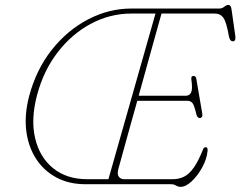

<svg xmlns="http://www.w3.org/2000/svg" viewBox="-20 -734 958 765"><path d="M662 0H320.5Q254.5 0 204 -27.2Q153.5 -54.5 122.8 -102.8Q92 -151 84.5 -214.5Q77 -278 96 -350.5Q124 -456.5 186 -535Q248 -613.5 331 -656.8Q414 -700 503.5 -700H853.5Q865 -700 873.8 -707.2Q882.5 -714.5 890 -714.5Q900 -714.5 902.5 -696.5L917.5 -591.5Q920.5 -569.5 908 -569.5Q895.5 -569.5 892 -590Q882 -646.5 870 -663.2Q858 -680 835.5 -680H623.5Q614 -646 599.2 -593Q584.5 -540 567.2 -477.8Q550 -415.5 532.5 -352.5H720.5Q735 -352.5 741.5 -365.8Q748 -379 742.5 -417Q740.5 -431.5 750.5 -431.5Q756 -431.5 758.8 -428.2Q761.5 -425 762 -421L786 -281Q787.5 -272.5 784.2 -268Q781 -263.5 776.5 -263.5Q766.5 -263.5 762.5 -278Q754.5 -312.5 747.5 -322.5Q740.5 -332.5 725 -332.5H527Q508.5 -267 492.5 -209Q476.5 -151 465.5 -111.2Q454.5 -71.5 451.5 -60.5Q446 -40.5 453.2 -30.2Q460.5 -20 474.5 -20H667.5Q693 -20 713.2 -30Q733.5 -40 752 -66Q770.5 -92 789.5 -140Q792.5 -147.5 800 -147.5Q808.5 -147.5 807 -132.5Q804 -100.5 786 -67.5Q768 -34.5 744.2 -12Q720.5 10.5 699.5 10.5Q690 10.5 681.2 5.2Q672.5 0 662 0ZM128 -356.5Q102 -259.5 120 -183.2Q138 -107 192 -63.5Q246 -20 327.5 -20H412L599.5 -680H503.5Q418.5 -680 342.5 -639.5Q266.5 -599 210.2 -526.2Q154 -453.5 128 -356.5Z"/></svg>

Font: Fraunces144ptSuperSoftThinItalic
Style: Italic
Weight: 100
Italic angle: -16°
Version: Version 1.000;[0bf87f6ff]